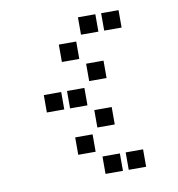

<svg xmlns="http://www.w3.org/2000/svg" viewBox="-77 -758 754 815"><g transform="rotate(-10 300.0 -350.5)"><path d="M313.5 -687.5Q312.5 -687.5 312.5 -687.5Q312.5 -687.5 312.5 -686.5V-613.5Q312.5 -612.5 312.5 -612.5Q312.5 -612.5 313.5 -612.5H386.5Q387.5 -612.5 387.5 -612.5Q387.5 -612.5 387.5 -613.5V-686.5Q387.5 -687.5 387.5 -687.5Q387.5 -687.5 386.5 -687.5ZM413.5 -687.5Q412.5 -687.5 412.5 -687.5Q412.5 -687.5 412.5 -686.5V-613.5Q412.5 -612.5 412.5 -612.5Q412.5 -612.5 413.5 -612.5H486.5Q487.5 -612.5 487.5 -612.5Q487.5 -612.5 487.5 -613.5V-686.5Q487.5 -687.5 487.5 -687.5Q487.5 -687.5 486.5 -687.5ZM213.5 -587.5Q212.5 -587.5 212.5 -587.5Q212.5 -587.5 212.5 -586.5V-513.5Q212.5 -512.5 212.5 -512.5Q212.5 -512.5 213.5 -512.5H286.5Q287.5 -512.5 287.5 -512.5Q287.5 -512.5 287.5 -513.5V-586.5Q287.5 -587.5 287.5 -587.5Q287.5 -587.5 286.5 -587.5ZM313.5 -487.5Q312.5 -487.5 312.5 -487.5Q312.5 -487.5 312.5 -486.5V-413.5Q312.5 -412.5 312.5 -412.5Q312.5 -412.5 313.5 -412.5H386.5Q387.5 -412.5 387.5 -412.5Q387.5 -412.5 387.5 -413.5V-486.5Q387.5 -487.5 387.5 -487.5Q387.5 -487.5 386.5 -487.5ZM113.5 -387.5Q112.5 -387.5 112.5 -387.5Q112.5 -387.5 112.5 -386.5V-313.5Q112.5 -312.5 112.5 -312.5Q112.5 -312.5 113.5 -312.5H186.5Q187.5 -312.5 187.5 -312.5Q187.5 -312.5 187.5 -313.5V-386.5Q187.5 -387.5 187.5 -387.5Q187.5 -387.5 186.5 -387.5ZM213.5 -387.5Q212.5 -387.5 212.5 -387.5Q212.5 -387.5 212.5 -386.5V-313.5Q212.5 -312.5 212.5 -312.5Q212.5 -312.5 213.5 -312.5H286.5Q287.5 -312.5 287.5 -312.5Q287.5 -312.5 287.5 -313.5V-386.5Q287.5 -387.5 287.5 -387.5Q287.5 -387.5 286.5 -387.5ZM313.5 -287.5Q312.5 -287.5 312.5 -287.5Q312.5 -287.5 312.5 -286.5V-213.5Q312.5 -212.5 312.5 -212.5Q312.5 -212.5 313.5 -212.5H386.5Q387.5 -212.5 387.5 -212.5Q387.5 -212.5 387.5 -213.5V-286.5Q387.5 -287.5 387.5 -287.5Q387.5 -287.5 386.5 -287.5ZM213.5 -187.5Q212.5 -187.5 212.5 -187.5Q212.5 -187.5 212.5 -186.5V-113.5Q212.5 -112.5 212.5 -112.5Q212.5 -112.5 213.5 -112.5H286.5Q287.5 -112.5 287.5 -112.5Q287.5 -112.5 287.5 -113.5V-186.5Q287.5 -187.5 287.5 -187.5Q287.5 -187.5 286.5 -187.5ZM313.5 -87.5Q312.5 -87.5 312.5 -87.5Q312.5 -87.5 312.5 -86.5V-13.5Q312.5 -12.5 312.5 -12.5Q312.5 -12.5 313.5 -12.5H386.5Q387.5 -12.5 387.5 -12.5Q387.5 -12.5 387.5 -13.5V-86.5Q387.5 -87.5 387.5 -87.5Q387.5 -87.5 386.5 -87.5ZM413.5 -87.5Q412.5 -87.5 412.5 -87.5Q412.5 -87.5 412.5 -86.5V-13.5Q412.5 -12.5 412.5 -12.5Q412.5 -12.5 413.5 -12.5H486.5Q487.5 -12.5 487.5 -12.5Q487.5 -12.5 487.5 -13.5V-86.5Q487.5 -87.5 487.5 -87.5Q487.5 -87.5 486.5 -87.5Z"/></g></svg>

Font: Doto Black
Style: Regular
Weight: 900
Monospace: yes
Version: Version 1.000